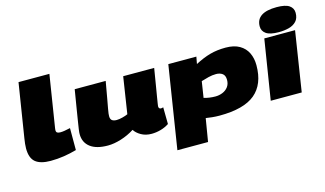

<svg xmlns="http://www.w3.org/2000/svg" viewBox="-108 -1143 2887 1706"><g transform="rotate(-15 1335.0 -290.0)"><path d="M132 -740H416L340 -262Q339 -255 338.5 -250Q338 -245 338 -241Q338 -225 348 -219Q358 -213 376 -213Q395 -213 415.5 -216.5Q436 -220 468 -227V-25Q412 -9 351.5 0.5Q291 10 228 10Q135 10 89.5 -27Q44 -64 44 -153Q44 -173 46.5 -196Q49 -219 53 -244Z M755 10Q649 10 593 -33Q537 -76 537 -153Q537 -160 537.5 -168.5Q538 -177 541 -197.5Q544 -218 550.5 -259Q557 -300 568.5 -370.5Q580 -441 598 -550H883Q866 -452 855.5 -394.5Q845 -337 839.5 -307Q834 -277 832.5 -263.5Q831 -250 831 -239Q831 -211 846 -200Q861 -189 888 -189Q911 -189 942 -197Q973 -205 992 -214L1044 -550H1329Q1313 -452 1302.5 -389Q1292 -326 1286 -290Q1280 -254 1277.5 -237.5Q1275 -221 1274.5 -216Q1274 -211 1274 -210Q1274 -197 1280.5 -192Q1287 -187 1294 -187Q1296 -187 1301 -187.5Q1306 -188 1316 -191L1318 -37Q1284 -14 1241.5 -2Q1199 10 1157 10Q1102 10 1061 -13.5Q1020 -37 1001 -68Q943 -31 877 -10.5Q811 10 755 10Z M1339 210 1459 -550H1717L1705 -485Q1779 -524 1844 -542Q1909 -560 1988 -560Q2065 -560 2115 -531Q2165 -502 2189 -452Q2213 -402 2213 -338Q2213 -163 2109 -76.5Q2005 10 1781 10Q1747 10 1713 6.5Q1679 3 1656 -1L1621 210ZM1790 -164Q1825 -164 1856.5 -177Q1888 -190 1907.5 -216Q1927 -242 1927 -280Q1927 -321 1903.5 -338Q1880 -355 1845 -355Q1811 -355 1774.5 -346Q1738 -337 1707 -327L1684 -179Q1707 -172 1734.5 -168Q1762 -164 1790 -164Z M2519 -790Q2599 -790 2634.5 -765.5Q2670 -741 2670 -698Q2670 -648 2643.5 -620Q2617 -592 2574.5 -581Q2532 -570 2482 -570Q2402 -570 2366 -595Q2330 -620 2330 -663Q2330 -790 2519 -790ZM2254 0 2342 -550H2625L2539 0Z"/></g></svg>

Font: Georama ExtraExtended Black
Style: Italic
Weight: 900
Width: 8
Italic angle: -9°
Designer: Jean-Baptiste Levee
Foundry: Production Type
Version: Version 1.000